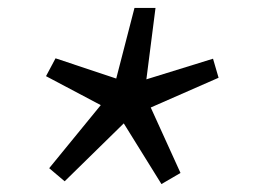

<svg xmlns="http://www.w3.org/2000/svg" viewBox="-20 -570 640 484"><path d="M143 -113 104 -146 234 -305 96 -378 120 -423 273 -372 319 -550H372L349 -370L517 -422L531 -374L360 -299L435 -134L387 -106L292 -259Z"/></svg>

Font: Source Code Pro Medium
Style: Italic
Weight: 500
Italic angle: -11°
Monospace: yes
Designer: Paul D. Hunt, Teo Tuominen
Foundry: Adobe Systems Incorporated
Version: Version 1.050;PS 1.000;hotconv 16.6.51;makeotf.lib2.5.65220